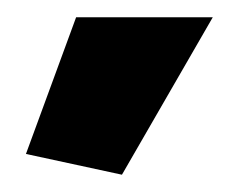

<svg xmlns="http://www.w3.org/2000/svg" viewBox="-20 -790 276 222"><path d="M121 -588 226 -770H68L10 -612Z"/></svg>

Font: Catamaran Thin ExtraBold
Style: Regular
Weight: 800
Version: Version 2.000